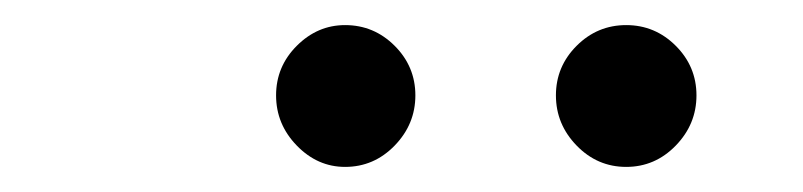

<svg xmlns="http://www.w3.org/2000/svg" viewBox="-20 -926 640 153"><path d="M479 -793Q456 -793 439.5 -810Q423 -827 423 -850Q423 -873 439.5 -889.5Q456 -906 479 -906Q502 -906 518.5 -889.5Q535 -873 535 -850Q535 -827 518.5 -810Q502 -793 479 -793ZM255 -793Q233 -793 216.5 -810Q200 -827 200 -850Q200 -873 216.5 -889.5Q233 -906 255 -906Q278 -906 294.5 -889.5Q311 -873 311 -850Q311 -827 294.5 -810Q278 -793 255 -793Z"/></svg>

Font: Zen Old Mincho SemiBold
Style: Regular
Weight: 600
Version: Version 1.500